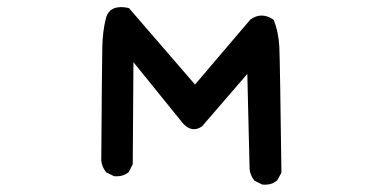

<svg xmlns="http://www.w3.org/2000/svg" viewBox="-20 -488 1040 536"><path d="M711.4 26.9 691.9 17.1 690.4 16.6 689.9 15.6Q679.2 2.4 676.8 -15.1V-15.6L670.4 -281.7Q577.6 -174.8 544.4 -135.7L543.9 -135.3L543.5 -134.8Q515.6 -116.2 490.7 -143.6L352.5 -314.5L350.6 -31.2V-29.8L350.1 -28.8L340.3 -9.3L339.8 -7.8L338.9 -7.3Q323.2 5.9 299.3 3.9H298.3L297.4 3.4L277.8 -6.3L276.4 -6.8L275.9 -7.8Q265.1 -21 262.7 -38.6V-39.1Q264.6 -311.5 265.6 -356.4Q266.6 -402.3 275.9 -437.5Q281.2 -457.5 297.6 -464.4Q314 -471.2 338.4 -465.8L340.3 -465.3L341.3 -463.9L524.4 -252L678.2 -432.6L678.7 -433.1L679.2 -433.6Q710 -455.6 742.7 -433.6L744.1 -432.6L744.6 -430.7Q751.5 -413.6 755.1 -395Q758.8 -376.5 759.8 -356.9Q761.7 -317.4 765.6 -7.8V-6.3L765.1 -4.9L754.4 14.6L753.4 15.6L752.9 16.1Q745.1 22.9 735.1 25.6Q725.1 28.3 713.4 27.3H712.4Z"/></svg>

Font: NaikaiFont
Style: SemiBold
Weight: 600
Version: Version 1.89